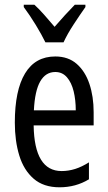

<svg xmlns="http://www.w3.org/2000/svg" viewBox="-20 -786 458 816"><path d="M215 -546Q270 -546 306 -514.5Q342 -483 360 -429.5Q378 -376 378 -309V-253H123Q126 -59 242 -59Q271 -59 299.5 -68Q328 -77 358 -96V-24Q302 10 233 10Q165 10 123 -26.5Q81 -63 62 -125Q43 -187 43 -265Q43 -402 86.5 -474Q130 -546 215 -546ZM215 -480Q174 -480 151 -440Q128 -400 124 -317H302Q302 -361 293 -398Q284 -435 264.5 -457.5Q245 -480 215 -480ZM173 -606Q157 -639 132 -680Q107 -721 81 -756V-766H126Q145 -749 167.5 -723.5Q190 -698 212 -672Q238 -702 255.5 -721Q273 -740 298 -766H343V-756Q321 -725 293.5 -683Q266 -641 250 -606Z"/></svg>

Font: Noto Sans Gurmukhi ExtraCondensed
Style: Regular
Weight: 400
Width: 2
Designer: Jelle Bosma - Monotype Design Team
Foundry: Monotype Imaging Inc.
Version: Version 2.004; ttfautohint (v1.8.4.7-5d5b)